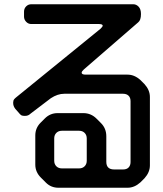

<svg xmlns="http://www.w3.org/2000/svg" viewBox="-20 -778 768 903"><path d="M123 -243 219 -316Q251 -337 282 -337H559Q575 -337 584.5 -328Q594 -319 594 -302V-16Q594 0 585 9.5Q576 19 559 19H517Q480 19 480 -17V-137Q480 -174 455 -199L434 -220Q408 -246 372 -246H251Q216 -246 191 -221L171 -201Q146 -176 146 -141V-4Q146 31 172 57L196 81Q220 105 255 105H580Q612 105 640 80L660 60Q685 32 685 0V-322Q685 -354 660 -382L640 -402Q612 -427 580 -427H383Q364 -427 364 -436Q364 -442 374 -451L630 -673Q643 -683 643 -712Q643 -735 632 -746.5Q621 -758 607 -758H127Q113 -758 103 -748Q93 -738 93 -723V-700Q93 -686 103 -675.5Q113 -665 127 -665H445Q463 -665 463 -657Q463 -653 453 -643L57 -321Q43 -310 43 -303Q42 -299 42 -296.5Q42 -294 42 -293Q42 -279 52 -266L68 -248Q79 -234 86 -234Q90 -233 93 -233Q96 -233 98 -233Q113 -233 123 -243ZM235 -22V-127Q235 -143 245 -153Q255 -163 271 -163H352Q368 -163 378 -153Q388 -143 388 -127V-22Q388 -6 378 4Q368 14 352 14H271Q255 14 245 4Q235 -6 235 -22Z"/></svg>

Font: WDXL Lubrifont SC
Style: Regular
Weight: 400
Designer: [WDXL Lubrifont] Copyright 2020-2022 (c) NightFurySL2001, Skr-ZERO; [ZCOOL QingKe HuangYou] Copyright 2018-2022 (c) The 
Version: Version 2.001;hotconv 1.1.1;makeotfexe 2.6.0